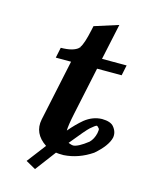

<svg xmlns="http://www.w3.org/2000/svg" viewBox="-108 -663 642 836"><g transform="rotate(15 213.0 -244.5)"><path d="M316.9 -127Q302.7 -114.7 244.1 -42Q259.3 -36.1 265.6 -36.1Q288.1 -37.1 331.1 -70.8Q348.1 -87.4 354.5 -115.2Q357.9 -132.8 355 -136.2Q347.2 -146 343.3 -146Q336.9 -144.5 316.9 -127ZM104.5 -109.9 163.1 -386.2H94.2L104 -433.1Q160.6 -433.6 182.6 -454.1H181.6L187.5 -459H185.5Q199.2 -476.1 213.4 -543L217.3 -561L324.7 -595.2L290 -433.1H400.9L391.1 -386.2H280.3L234.4 -169.9Q222.7 -114.3 222.7 -91.8Q251.5 -126 281.2 -150.9Q316.9 -179.2 358.4 -180.2Q397.5 -179.7 411.6 -162.1Q430.2 -139.6 425.3 -113.8Q416 -75.2 363.3 -29.8Q303.7 10.7 236.8 15.1Q211.9 15.1 202.1 13.2Q180.7 42 132.3 106L87.9 81.1L152.8 -3.9Q91.3 -44.9 104.5 -109.9Z"/></g></svg>

Font: Linux Libertine Slanted O
Style: Bold Slanted
Weight: 700
Designer: Philipp H. Poll
Foundry: Philipp H. Poll
Version: Version 5.0.0